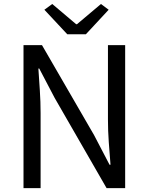

<svg xmlns="http://www.w3.org/2000/svg" viewBox="-20 -965 763 985"><path d="M100.6 0V-733.4H195.4L462.8 -271.5L541.9 -119.9H546.9Q542.3 -175.3 538.1 -235.1Q533.8 -295 533.8 -352.2V-733.4H622.1V0H526.7L260.4 -462.7L181.3 -613.5H176.9Q180.4 -558.2 184.4 -500.7Q188.3 -443.1 188.3 -384.9V0ZM325.2 -789.2 207.7 -915 248.1 -944.5 370.8 -840.7H374.8L498 -944.5L537.4 -915L420.6 -789.2Z"/></svg>

Font: Noto Sans TC
Style: Regular
Weight: 100
Designer: Ryoko NISHIZUKA 西塚涼子 (kana, bopomofo & ideographs); Paul D. Hunt (Latin, Greek & Cyrillic); Sandoll Communications 산돌커뮤니
Foundry: Adobe
Version: Version 2.004;hotconv 1.0.118;makeotfexe 2.5.65603